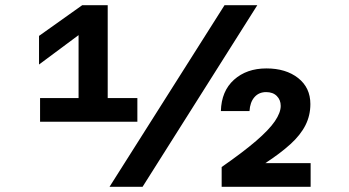

<svg xmlns="http://www.w3.org/2000/svg" viewBox="-20 -718 1340 738"><path d="M282 -250V-583L130 -470V-580L296 -698H394V-250ZM134 -341H508V-250H134ZM401 0 843 -698H969L528 0ZM832 0V-76Q914 -133 964 -176Q1014 -219 1036.5 -252Q1059 -285 1059 -311Q1059 -334 1044 -349Q1029 -364 1003 -364Q975 -364 958 -344.5Q941 -325 939 -291H829Q831 -368 879.5 -411.5Q928 -455 1004 -455Q1079 -455 1126 -418Q1173 -381 1173 -318Q1173 -274 1154 -236.5Q1135 -199 1096.5 -164Q1058 -129 1000 -91H1174V0Z"/></svg>

Font: Azeret Mono SemiBold
Style: Regular
Weight: 600
Designer: Martin Vácha
Foundry: Displaay
Version: Version 1.002